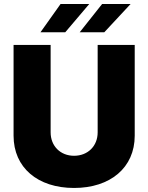

<svg xmlns="http://www.w3.org/2000/svg" viewBox="-20 -932 742 961"><path d="M468.8 -707V-269.5C468.8 -201.2 419.9 -152.3 350.6 -152.3C282.2 -152.3 233.4 -201.2 233.4 -269.5V-707H47.9V-252.9C47.9 -92.8 168.9 8.8 350.6 8.8C532.2 8.8 654.3 -92.8 654.3 -252.9V-707ZM378.9 -770.5H502L633.8 -912.1H491.2ZM182.6 -770.5H306.6L426.8 -912.1H283.2Z"/></svg>

Font: Pretendard Black
Style: Regular
Weight: 900
Designer: Base glyphs from Inter by Rasmus Andersson; Hangeul glyphs from Noto Sans CJK(Source Han Sans) by Jang Soo-young and Kan
Foundry: Kil Hyung-jin
Version: Version 1.309;Glyphs 3.2 (3225)